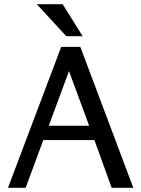

<svg xmlns="http://www.w3.org/2000/svg" viewBox="-20 -893 671 913"><path d="M102 0H18L271 -670H362L614 0H511L429 -227H186ZM295 -721 155 -873H278L373 -721ZM308 -555 212 -295H404Z"/></svg>

Font: Rosario
Style: Regular
Weight: 400
Designer: Hector Gatti
Foundry: Omnibus-Type
Version: Version 1.002